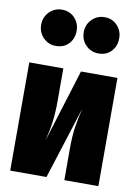

<svg xmlns="http://www.w3.org/2000/svg" viewBox="-90 -873 669 933"><g transform="rotate(10 244.5 -407.0)"><path d="M462 0H294V-156Q294 -215 300.5 -260Q307 -305 320 -358L206 0H27V-534H195V-374Q195 -315 189 -269.5Q183 -224 170 -173L282 -534H462ZM227 -725Q227 -686 203 -660.5Q179 -635 140 -635Q103 -635 77.5 -661Q52 -687 52 -725Q52 -762 77.5 -788Q103 -814 140 -814Q178 -814 202.5 -788Q227 -762 227 -725ZM437 -725Q437 -686 413 -660.5Q389 -635 350 -635Q313 -635 287.5 -661Q262 -687 262 -725Q262 -762 287.5 -788Q313 -814 350 -814Q388 -814 412.5 -788Q437 -762 437 -725Z"/></g></svg>

Font: Fira Sans Extra Condensed Black
Style: Regular
Weight: 900
Width: 1
Designer: Carrois Corporate & Edenspiekermann AG
Foundry: Carrois Corporate GbR & Edenspiekermann AG
Version: Version 4.203